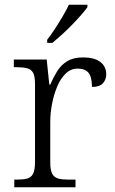

<svg xmlns="http://www.w3.org/2000/svg" viewBox="-20 -786 481 806"><path d="M40 0V-32H52Q78 -32 94.5 -36.5Q111 -41 119 -57Q127 -73 127 -107V-433Q127 -466 119 -480.5Q111 -495 93.5 -499.5Q76 -504 47 -504H38V-536H176L187 -431H191Q204 -461 220 -487Q236 -513 262 -529Q288 -545 329 -545Q376 -545 401 -526Q426 -507 426 -474Q426 -452 412 -436.5Q398 -421 366 -421Q366 -463 351.5 -480.5Q337 -498 306 -498Q277 -498 255.5 -477Q234 -456 220 -422.5Q206 -389 198.5 -350Q191 -311 191 -274V-104Q191 -71 199.5 -56Q208 -41 224.5 -36.5Q241 -32 266 -32H297V0ZM178 -619Q193 -638 210 -664Q227 -690 243 -717Q259 -744 269 -766H347V-756Q338 -743 320.5 -723Q303 -703 281.5 -681Q260 -659 238.5 -639.5Q217 -620 200 -606H178Z"/></svg>

Font: Noto Serif Gujarati Light
Style: Regular
Weight: 300
Version: Version 2.102